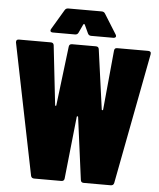

<svg xmlns="http://www.w3.org/2000/svg" viewBox="-60 -930 810 980"><g transform="rotate(5 345.5 -440.0)"><path d="M341 -805 361 -762C364 -755 370 -751 378 -751H492C500 -751 505 -755 505 -760C505 -763 504 -766 502 -769L439 -870C435 -877 429 -880 421 -880H250C242 -880 236 -877 232 -870L172 -769C170 -766 169 -763 169 -760C169 -754 174 -751 182 -751H296C304 -751 310 -755 313 -762L333 -805C335 -809 339 -809 341 -805ZM501 -686 472 -381C472 -377 465 -377 465 -381L423 -686C422 -696 416 -700 407 -700H285C276 -700 270 -696 269 -686L232 -382C232 -378 226 -379 226 -382L192 -686C191 -696 185 -700 176 -700H13C4 -700 -1 -696 -1 -688C-1 -687 -1 -685 -1 -684L135 -13C137 -4 143 0 152 0H291C300 0 306 -4 307 -14L341 -333C341 -337 348 -337 348 -333L390 -14C391 -4 397 0 406 0H544C553 0 559 -4 561 -13L689 -684C691 -695 685 -700 675 -700H516C507 -700 502 -696 501 -686Z"/></g></svg>

Font: Barlow Condensed Black
Style: Regular
Weight: 900
Width: 3
Designer: Jeremy Tribby
Foundry: Tribby Type
Version: Version 1.422;hotconv 1.0.109;makeotfexe 2.5.65596